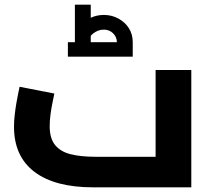

<svg xmlns="http://www.w3.org/2000/svg" viewBox="-20 -803 895 823"><path d="M380 0Q215 0 127.5 -66.5Q40 -133 40 -260Q40 -284 43 -310Q46 -336 50 -360Q54 -384 58 -402.5Q62 -421 64 -431L213 -402Q210 -387 205 -363Q200 -339 196.5 -312.5Q193 -286 193 -262Q193 -210 216 -181.5Q239 -153 282.5 -142Q326 -131 389 -131H647V-503H800V0ZM301 -622Q301 -656 317.5 -682Q334 -708 362.5 -723.5Q391 -739 425 -739Q459 -739 487.5 -723.5Q516 -708 532.5 -682Q549 -656 549 -622H481Q481 -644 465 -660Q449 -676 425 -676Q401 -676 380 -660Q359 -644 359 -622ZM271 -560V-622H549V-560ZM301 -622V-783H369V-622Z"/></svg>

Font: Cairo ExtraBold
Style: Regular
Weight: 800
Designer: Mohamed Gaber, Accademia di Belle Arti di Urbino
Foundry: Kief Type Foundry, Accademia di Belle Arti di Urbino
Version: Version 3.117